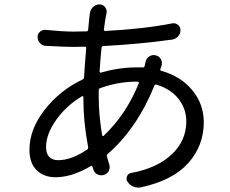

<svg xmlns="http://www.w3.org/2000/svg" viewBox="-20 -810 1040 869"><path d="M608.4 -433.6Q609.4 -435.5 607.9 -438Q606.4 -440.4 603.5 -440.4H594.7Q515.6 -440.4 433.6 -411.1Q426.8 -409.2 426.8 -401.4V-370.1Q426.8 -290 442.4 -197.3Q443.4 -195.3 445.3 -194.3Q447.3 -193.4 449.2 -195.3Q551.8 -293 608.4 -433.6ZM357.4 -361.3V-371.1Q357.4 -373 355 -374.5Q352.5 -376 350.6 -374Q280.3 -332 234.4 -267.6Q188.5 -203.1 188.5 -144.5Q188.5 -85 244.1 -85Q302.7 -85 374 -132.8Q379.9 -136.7 378.9 -144.5Q357.4 -256.8 357.4 -361.3ZM706.1 -498Q703.1 -491.2 710.9 -489.3Q799.8 -463.9 851.1 -400.9Q902.3 -337.9 902.3 -256.8Q902.3 -150.4 832 -71.8Q761.7 6.8 617.2 38.1Q611.3 39.1 605.5 39.1Q593.8 39.1 583 34.2Q566.4 27.3 556.6 11.7Q552.7 5.9 552.7 -0.5Q552.7 -6.8 555.2 -12.7Q557.6 -18.6 562.5 -22.5Q567.4 -26.4 574.2 -27.3Q690.4 -48.8 756.8 -110.8Q823.2 -172.9 823.2 -260.7Q823.2 -317.4 788.1 -362.3Q752.9 -407.2 688.5 -426.8Q680.7 -428.7 678.7 -421.9Q600.6 -229.5 467.8 -113.3Q461.9 -109.4 463.9 -101.6Q469.7 -82 474.6 -65.4Q479.5 -49.8 472.2 -36.1Q464.8 -22.5 449.7 -18.1Q434.6 -13.7 420.4 -21Q406.2 -28.3 402.3 -43.9Q400.4 -49.8 398.4 -55.7Q397.5 -61.5 391.6 -58.6Q305.7 -7.8 231.4 -7.8Q178.7 -7.8 146 -39.6Q113.3 -71.3 113.3 -132.8Q113.3 -224.6 182.1 -313Q251 -401.4 353.5 -450.2Q360.4 -453.1 360.4 -460Q362.3 -496.1 370.1 -591.8Q371.1 -598.6 363.3 -598.6Q345.7 -597.7 310.5 -597.7Q274.4 -597.7 188.5 -602.5Q172.9 -602.5 161.6 -614.3Q150.4 -626 150.4 -641.6Q149.4 -656.2 160.6 -666Q171.9 -675.8 186.5 -674.8Q264.6 -667 311.5 -667Q351.6 -667 371.1 -668Q377.9 -668 378.9 -674.8Q379.9 -684.6 381.3 -699.2Q382.8 -713.9 383.8 -724.6Q384.8 -735.4 385.7 -744.1Q386.7 -746.1 386.7 -749Q388.7 -766.6 401.4 -778.3Q413.1 -790 429.7 -790Q430.7 -790 430.7 -790Q446.3 -790 456.1 -776.9Q465.8 -763.7 461.9 -748Q461.9 -748 461.4 -746.6Q460.9 -745.1 460.9 -745.1Q455.1 -715.8 450.2 -676.8Q449.2 -674.8 451.2 -672.4Q453.1 -669.9 456.1 -669.9Q629.9 -678.7 758.8 -704.1Q773.4 -707 784.7 -698.2Q795.9 -689.5 796.9 -674.8Q796.9 -658.2 786.6 -646Q776.4 -633.8 759.8 -630.9Q614.3 -610.4 447.3 -601.6Q440.4 -600.6 439.5 -593.8Q435.5 -557.6 430.7 -486.3Q430.7 -483.4 432.6 -481.9Q434.6 -480.5 436.5 -481.4Q518.6 -504.9 595.7 -504.9Q615.2 -504.9 625 -504.9Q631.8 -503.9 634.8 -510.7V-512.7Q636.7 -519.5 638.7 -529.3Q642.6 -545.9 655.8 -554.7Q668.9 -563.5 684.6 -559.6Q701.2 -555.7 708.5 -541.5Q715.8 -527.3 710.9 -511.7Q708 -502.9 706.1 -498Z"/></svg>

Font: Gen Jyuu Gothic Regular
Style: Regular
Weight: 400
Designer: [Source Han Sans]
Ryoko NISHIZUKA  (kana & ideographs); Paul D. Hunt (Latin, Greek & Cyrillic); Wenlong ZHANG  (bopomofo
Version: Version 1.002.20150607